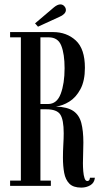

<svg xmlns="http://www.w3.org/2000/svg" viewBox="-20 -846 461 874"><path d="M350 8Q313.5 8 295.8 -10Q278 -28 272.2 -59Q266.5 -90 266.5 -128.5Q266.5 -157.5 268.2 -186.8Q270 -216 270 -239.5Q270 -301.5 254.2 -325Q238.5 -348.5 190.5 -348.5H164V-24H211.5V0H26V-24H75V-676H26V-700H221.5Q283.5 -700 325 -661.8Q366.5 -623.5 366.5 -537.5Q366.5 -478 346.2 -440.2Q326 -402.5 295.5 -383.5Q265 -364.5 234.5 -361Q287 -359 313.8 -340.8Q340.5 -322.5 350 -286.8Q359.5 -251 359.5 -197Q359.5 -173.5 358.5 -149.2Q357.5 -125 357.5 -103Q357.5 -85.5 359 -66.8Q360.5 -48 364.8 -35Q369 -22 377.5 -22Q388.5 -22 389.5 -37H412Q409.5 -13.5 391.2 -2.8Q373 8 350 8ZM164 -372.5H198.5Q239 -372.5 256.5 -419.2Q274 -466 274 -535.5Q274 -600 259 -638Q244 -676 202 -676H164ZM153 -724.5 139.5 -739.5 226 -813Q242 -826 255 -826Q269 -826 277 -812Q280 -806.5 280 -800.5Q280 -791 271.8 -782.8Q263.5 -774.5 251 -769.5Z"/></svg>

Font: Imbue 50pt Medium
Style: Regular
Weight: 500
Designer: Tyler Finck
Foundry: Etcetera Type Company
Version: Version 1.102; ttfautohint (v1.8.3)